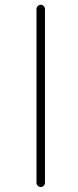

<svg xmlns="http://www.w3.org/2000/svg" viewBox="-20 -794 323 794"><path d="M130.9 -38.1V-756.8Q130.9 -763.7 136.2 -769Q141.6 -774.4 148.4 -774.4Q155.3 -774.4 160.6 -769Q166 -763.7 166 -756.8V-38.1Q166 -31.2 160.6 -25.9Q155.3 -20.5 148.4 -20.5Q141.6 -20.5 136.2 -25.9Q130.9 -31.2 130.9 -38.1Z"/></svg>

Font: Gen Jyuu Gothic ExtraLight
Style: Regular
Weight: 100
Designer: [Source Han Sans]
Ryoko NISHIZUKA  (kana & ideographs); Paul D. Hunt (Latin, Greek & Cyrillic); Wenlong ZHANG  (bopomofo
Version: Version 1.002.20150607